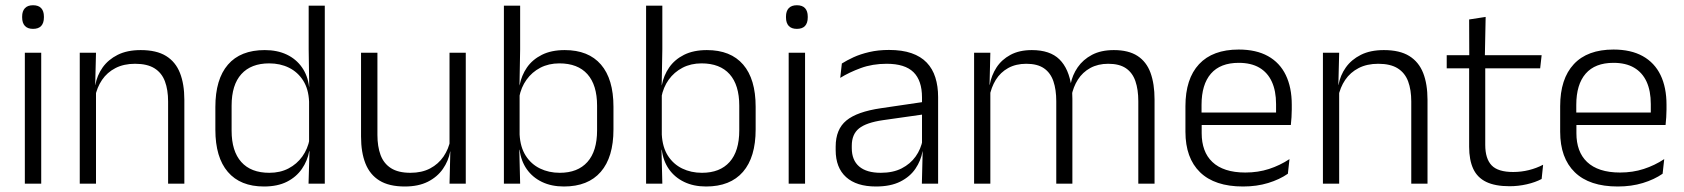

<svg xmlns="http://www.w3.org/2000/svg" viewBox="-20 -684 6271 715"><path d="M72.5 0V-487.5H133.5V0ZM103 -576.5Q83 -576.5 72.8 -587.5Q62.5 -598.5 62.5 -619V-622.5Q62.5 -642.5 72.8 -653.5Q83 -664.5 103 -664.5Q123.5 -664.5 133.5 -653.5Q143.5 -642.5 143.5 -622.5V-619Q143.5 -598.5 133.5 -587.5Q123.5 -576.5 103 -576.5Z M606 0V-306Q606 -349.5 594.2 -381Q582.5 -412.5 555.5 -429.5Q528.5 -446.5 483 -446.5Q441 -446.5 410 -430.5Q379 -414.5 360 -386.5Q341 -358.5 334 -322.5L321.5 -367.5H335Q341.5 -403.5 362.2 -432.8Q383 -462 418.2 -479.8Q453.5 -497.5 504 -497.5Q563 -497.5 598.5 -475.5Q634 -453.5 650.2 -412.2Q666.5 -371 666.5 -312V0ZM277 0V-487.5H337.5L334.5 -367L337.5 -364V0Z M963 10.5Q875 10.5 828.5 -43.8Q782 -98 782 -201V-285.5Q782 -389 828.8 -443.2Q875.5 -497.5 966 -497.5Q1012.5 -497.5 1047.8 -480.8Q1083 -464 1104.5 -433.2Q1126 -402.5 1131 -361H1151L1131 -305.5Q1129 -352.5 1109 -384Q1089 -415.5 1056.2 -431.8Q1023.5 -448 982.5 -448Q915 -448 878.8 -408Q842.5 -368 842.5 -290.5V-197.5Q842.5 -121 878.5 -80.8Q914.5 -40.5 983 -40.5Q1023.5 -40.5 1054.5 -56.8Q1085.5 -73 1105.8 -101.2Q1126 -129.5 1133 -166L1149 -121H1131.5Q1125 -85 1104.2 -55Q1083.5 -25 1048.5 -7.2Q1013.5 10.5 963 10.5ZM1129 0 1132.5 -122 1131 -142V-347.5L1131.5 -362L1129.5 -500.5V-663H1189.5V0Z M1385.5 -487.5V-181.5Q1385.5 -138.5 1397.2 -106.8Q1409 -75 1436 -57.8Q1463 -40.5 1508.5 -40.5Q1551 -40.5 1581.8 -56.8Q1612.5 -73 1631.8 -101.2Q1651 -129.5 1657.5 -164.5L1670 -120H1656.5Q1650 -84.5 1629.2 -54.8Q1608.5 -25 1573.2 -7.2Q1538 10.5 1487.5 10.5Q1429 10.5 1393.2 -11.5Q1357.5 -33.5 1341 -75Q1324.5 -116.5 1324.5 -175.5V-487.5ZM1714.5 -487.5V0H1654L1657 -120.5L1654 -123.5V-487.5Z M2080 10.5Q2033.5 10.5 1998.2 -6.5Q1963 -23.5 1941.5 -54.2Q1920 -85 1915 -126.5H1895L1915 -183Q1917.5 -136 1937.8 -104.2Q1958 -72.5 1991 -56.5Q2024 -40.5 2064.5 -40.5Q2131.5 -40.5 2167.5 -80.8Q2203.5 -121 2203.5 -198.5V-290.5Q2203.5 -367.5 2167.5 -407.8Q2131.5 -448 2063 -448Q2023.5 -448 1992.2 -431.8Q1961 -415.5 1940.8 -387.2Q1920.5 -359 1913.5 -322L1897.5 -366.5H1915Q1922 -403 1942.2 -432.5Q1962.5 -462 1997.8 -479.8Q2033 -497.5 2083 -497.5Q2171.5 -497.5 2218 -443.5Q2264.5 -389.5 2264.5 -286.5V-202Q2264.5 -98.5 2217.2 -44Q2170 10.5 2080 10.5ZM1856.5 0V-663H1917V-500.5L1914.5 -361L1915 -347.5V-142L1914 -122L1917 0Z M2609.5 10.5Q2563 10.5 2527.8 -6.5Q2492.5 -23.5 2471 -54.2Q2449.5 -85 2444.5 -126.5H2424.5L2444.5 -183Q2447 -136 2467.2 -104.2Q2487.5 -72.5 2520.5 -56.5Q2553.5 -40.5 2594 -40.5Q2661 -40.5 2697 -80.8Q2733 -121 2733 -198.5V-290.5Q2733 -367.5 2697 -407.8Q2661 -448 2592.5 -448Q2553 -448 2521.8 -431.8Q2490.5 -415.5 2470.2 -387.2Q2450 -359 2443 -322L2427 -366.5H2444.5Q2451.5 -403 2471.8 -432.5Q2492 -462 2527.2 -479.8Q2562.5 -497.5 2612.5 -497.5Q2701 -497.5 2747.5 -443.5Q2794 -389.5 2794 -286.5V-202Q2794 -98.5 2746.8 -44Q2699.5 10.5 2609.5 10.5ZM2386 0V-663H2446.5V-500.5L2444 -361L2444.5 -347.5V-142L2443.5 -122L2446.5 0Z M2917 0V-487.5H2978V0ZM2947.5 -576.5Q2927.5 -576.5 2917.2 -587.5Q2907 -598.5 2907 -619V-622.5Q2907 -642.5 2917.2 -653.5Q2927.5 -664.5 2947.5 -664.5Q2968 -664.5 2978 -653.5Q2988 -642.5 2988 -622.5V-619Q2988 -598.5 2978 -587.5Q2968 -576.5 2947.5 -576.5Z M3413 0 3416 -121.5 3413.5 -131V-288.5V-321Q3413.5 -384 3381.8 -415.2Q3350 -446.5 3282 -446.5Q3229 -446.5 3185.5 -430.5Q3142 -414.5 3109 -394L3115 -447.5Q3133 -459 3158.5 -470.8Q3184 -482.5 3217.2 -490.2Q3250.5 -498 3290.5 -498Q3339.5 -498 3374.2 -486Q3409 -474 3431 -451Q3453 -428 3463.2 -395.5Q3473.5 -363 3473.5 -322.5V0ZM3242 10.5Q3169.5 10.5 3130.8 -24.5Q3092 -59.5 3092 -125V-138Q3092 -202.5 3131.8 -235.2Q3171.5 -268 3260.5 -281L3423.5 -305L3426.5 -259L3268 -236.5Q3206 -227.5 3179 -205.8Q3152 -184 3152 -141.5V-132.5Q3152 -87.5 3179.5 -64Q3207 -40.5 3260 -40.5Q3305.5 -40.5 3337.8 -57Q3370 -73.5 3389.8 -101.2Q3409.5 -129 3416 -163.5L3428 -120.5H3415.5Q3409.5 -86 3389.2 -56Q3369 -26 3332.8 -7.8Q3296.5 10.5 3242 10.5Z M4219 0V-307Q4219 -350.5 4208.2 -381.8Q4197.5 -413 4173 -429.8Q4148.5 -446.5 4107 -446.5Q4069 -446.5 4040.2 -430.8Q4011.5 -415 3994 -387.5Q3976.5 -360 3970 -325.5L3958.5 -371H3967Q3973.5 -404.5 3993.2 -433.2Q4013 -462 4046.5 -479.8Q4080 -497.5 4128 -497.5Q4182.5 -497.5 4216 -475.8Q4249.5 -454 4264.5 -412.8Q4279.5 -371.5 4279.5 -313.5V0ZM3607.5 0V-487.5H3668L3665 -366.5L3668 -363.5V0ZM3913.5 0V-307Q3913.5 -350 3902.8 -381.5Q3892 -413 3867.5 -429.8Q3843 -446.5 3802 -446.5Q3763 -446.5 3734.2 -430.5Q3705.5 -414.5 3688.2 -386.5Q3671 -358.5 3664.5 -322.5L3651 -367.5H3665.5Q3672 -403.5 3691 -432.8Q3710 -462 3743 -479.8Q3776 -497.5 3822.5 -497.5Q3890 -497.5 3925.2 -463Q3960.5 -428.5 3970 -360.5Q3972 -350 3972.8 -338.8Q3973.5 -327.5 3973.5 -316V0Z M4609 10.5Q4503.5 10.5 4449 -42.5Q4394.5 -95.5 4394.5 -193.5V-288.5Q4394.5 -390.5 4445.2 -445Q4496 -499.5 4593 -499.5Q4658 -499.5 4702 -475Q4746 -450.5 4768.2 -404.5Q4790.5 -358.5 4790.5 -294V-276.5Q4790.5 -262 4789.5 -247.5Q4788.5 -233 4787 -218.5H4731Q4732 -240.5 4732 -260.2Q4732 -280 4732 -296.5Q4732 -345.5 4716.2 -379.8Q4700.5 -414 4669.8 -432Q4639 -450 4593 -450Q4524.5 -450 4489.5 -409.8Q4454.5 -369.5 4454.5 -293.5V-246L4455 -238V-187.5Q4455 -154 4464.8 -127Q4474.5 -100 4494.8 -80.8Q4515 -61.5 4545.8 -51.5Q4576.5 -41.5 4617.5 -41.5Q4665 -41.5 4705.8 -54.8Q4746.5 -68 4782 -91.5L4776 -37Q4745 -15.5 4702.5 -2.5Q4660 10.5 4609 10.5ZM4426 -218.5V-265H4773.5V-218.5Z M5235.5 0V-306Q5235.5 -349.5 5223.8 -381Q5212 -412.5 5185 -429.5Q5158 -446.5 5112.5 -446.5Q5070.5 -446.5 5039.5 -430.5Q5008.5 -414.5 4989.5 -386.5Q4970.5 -358.5 4963.5 -322.5L4951 -367.5H4964.5Q4971 -403.5 4991.8 -432.8Q5012.5 -462 5047.8 -479.8Q5083 -497.5 5133.5 -497.5Q5192.5 -497.5 5228 -475.5Q5263.5 -453.5 5279.8 -412.2Q5296 -371 5296 -312V0ZM4906.5 0V-487.5H4967L4964 -367L4967 -364V0Z M5601.5 9.5Q5548 9.5 5514.8 -6.5Q5481.5 -22.5 5466.2 -55.5Q5451 -88.5 5451 -137.5V-455.5H5511V-144.5Q5511 -93 5534.8 -68.2Q5558.5 -43.5 5615 -43.5Q5645 -43.5 5673.2 -50.5Q5701.5 -57.5 5726.5 -70.5L5721 -17.5Q5697.5 -5 5666 2.2Q5634.5 9.5 5601.5 9.5ZM5367.5 -429.5V-478.5H5721L5715.5 -429.5ZM5451.5 -471.5 5451 -611.5 5512.5 -621 5509.5 -471.5Z M6004.5 10.5Q5899 10.5 5844.5 -42.5Q5790 -95.5 5790 -193.5V-288.5Q5790 -390.5 5840.8 -445Q5891.5 -499.5 5988.5 -499.5Q6053.5 -499.5 6097.5 -475Q6141.5 -450.5 6163.8 -404.5Q6186 -358.5 6186 -294V-276.5Q6186 -262 6185 -247.5Q6184 -233 6182.5 -218.5H6126.5Q6127.5 -240.5 6127.5 -260.2Q6127.5 -280 6127.5 -296.5Q6127.5 -345.5 6111.8 -379.8Q6096 -414 6065.2 -432Q6034.5 -450 5988.5 -450Q5920 -450 5885 -409.8Q5850 -369.5 5850 -293.5V-246L5850.5 -238V-187.5Q5850.5 -154 5860.2 -127Q5870 -100 5890.2 -80.8Q5910.5 -61.5 5941.2 -51.5Q5972 -41.5 6013 -41.5Q6060.5 -41.5 6101.2 -54.8Q6142 -68 6177.5 -91.5L6171.5 -37Q6140.5 -15.5 6098 -2.5Q6055.5 10.5 6004.5 10.5ZM5821.5 -218.5V-265H6169V-218.5Z"/></svg>

Font: Anek Gujarati Light
Style: Regular
Weight: 300
Designer: Mrunmayee Ghaisas (Gujarati), Yesha Goshar (Latin)
Foundry: Ek Type
Version: Version 1.003